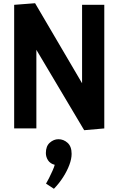

<svg xmlns="http://www.w3.org/2000/svg" viewBox="-20 -798 737 1193"><path d="M315 375 266 343Q273 332 284.5 309Q296 286 306.5 262.5Q317 239 320 226Q292 219 278.5 198Q265 177 265 153Q265 110 289.5 88.5Q314 67 343 67Q375 67 400 89.5Q425 112 425 158Q425 189 411 226.5Q397 264 372.5 302.5Q348 341 315 375ZM503 11 192 -512H206V0H68V-768L198 -778L501 -262H490V-768H628V0Z"/></svg>

Font: Yaldevi ExtraLight
Style: Regular
Weight: 200
Designer: Sol Matas, Rajitha Manaperi, Kosala Senevirathne
Foundry: Mooniak
Version: Version 1.100